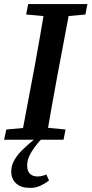

<svg xmlns="http://www.w3.org/2000/svg" viewBox="-29 -684 448 940"><path d="M-9 0 2 -50 136 -62H164L292 -50L282 0ZM73 0 140 -355Q154 -432 167.5 -509.5Q181 -587 194 -664H318L251 -309Q237 -232 223 -154.5Q209 -77 197 0ZM99 -613 109 -664H399L389 -613L259 -601H230ZM118 236Q74 236 50 214Q26 192 26 156Q26 125 42.5 97.5Q59 70 86 44.5Q113 19 144 -6V-12H182Q160 11 142.5 34Q125 57 114.5 80Q104 103 104 127Q104 154 118 167Q132 180 154 180Q165 180 176 177.5Q187 175 198 170L211 200Q193 214 169.5 225Q146 236 118 236Z"/></svg>

Font: Source Serif 4 18pt SemiBold
Style: Italic
Weight: 600
Italic angle: -12°
Designer: Frank Grießhammer
Foundry: Adobe Systems Incorporated
Version: Version 4.004;hotconv 1.0.116;makeotfexe 2.5.65601